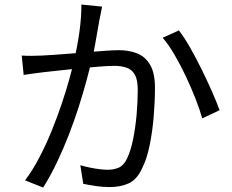

<svg xmlns="http://www.w3.org/2000/svg" viewBox="-20 -810 1040 861"><path d="M437.8 -780.4Q435.2 -766.9 432.2 -751.4Q429.1 -735.9 425.9 -721Q422.8 -703.3 417.4 -672.3Q412 -641.3 405.8 -606.8Q399.6 -572.3 392.1 -540.8Q381.5 -498.4 366.9 -444.9Q352.3 -391.4 333.1 -331Q313.8 -270.6 289.7 -208.2Q265.6 -145.8 236.7 -84.7Q207.8 -23.5 173.5 31.2L92.4 -1.3Q126.5 -46.6 156.4 -103.8Q186.3 -161 211.3 -222.4Q236.3 -283.8 256.4 -343.6Q276.5 -403.5 290.8 -454.9Q305.1 -506.3 313.1 -543.1Q327.1 -602.9 336.2 -667.5Q345.2 -732.2 345 -789.6ZM782.2 -673.6Q805.8 -643.3 832.2 -597.1Q858.6 -551 884.1 -499Q909.7 -447.1 931 -398.8Q952.3 -350.6 964.6 -315.8L887 -279Q876.2 -317.5 856.9 -366.8Q837.7 -416.1 813.5 -467.6Q789.2 -519 762.5 -564.7Q735.8 -610.3 709.4 -640.7ZM77.5 -560.8Q101.1 -559.4 122.1 -559.6Q143.2 -559.8 167.1 -560.8Q189.7 -561.8 225 -564.3Q260.3 -566.8 301.4 -570.1Q342.5 -573.4 383.3 -576.9Q424 -580.4 458.3 -582.7Q492.6 -585 512.5 -585Q557.7 -585 594.1 -571Q630.5 -557 652.7 -520.2Q674.9 -483.5 674.9 -415.8Q674.9 -356.6 669.3 -288.3Q663.7 -220 651 -158.1Q638.4 -96.3 617 -54.7Q593.9 -4.4 556.9 12.3Q519.9 28.9 471.1 28.9Q442.7 28.9 410 24.3Q377.3 19.7 353.4 14.3L340.2 -69.1Q361.6 -62.9 384.5 -58.2Q407.4 -53.5 428.2 -51.1Q449 -48.7 462.8 -48.7Q490.4 -48.7 512.6 -58.3Q534.8 -67.9 550.3 -100.1Q566.4 -134.3 576.8 -185.4Q587.2 -236.5 592.5 -294.5Q597.7 -352.6 597.7 -406.5Q597.7 -452.6 584.6 -475.4Q571.6 -498.2 547.7 -506.5Q523.9 -514.7 491.6 -514.7Q466.4 -514.7 423.3 -511.2Q380.2 -507.7 331.5 -502.9Q282.8 -498.1 241 -493.4Q199.2 -488.7 176.1 -486.3Q158.8 -484.2 132.2 -480.7Q105.6 -477.2 86.1 -474Z"/></svg>

Font: Noto Sans SC Thin
Style: Regular
Weight: 100
Designer: Ryoko NISHIZUKA 西塚涼子 (kana, bopomofo & ideographs); Paul D. Hunt (Latin, Greek & Cyrillic); Sandoll Communications 산돌커뮤니
Foundry: Adobe
Version: Version 2.004-H2;hotconv 1.0.118;makeotfexe 2.5.65603